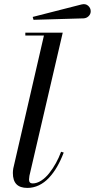

<svg xmlns="http://www.w3.org/2000/svg" viewBox="-20 -910 464 940"><path d="M389.2 -820.1 144 -813 140.1 -827.1 379.2 -888.2Q398.7 -893.1 411.4 -882Q424.1 -870.8 424.1 -855Q424.1 -840.8 413.8 -830.8Q403.6 -820.8 389.2 -820.1ZM292 -163.1Q277.3 -124.5 259.4 -93.6Q241.5 -62.7 219.4 -39.2Q197.3 -15.6 170.4 -2.8Q143.6 10 114 10Q78.4 10 60.7 -7.9Q43 -25.9 43 -63Q43 -72.8 44.9 -85L195.1 -736.1H104V-750H287.1L124 -49.1Q122.1 -36.9 122.1 -31Q122.1 -12 139.9 -12Q160.4 -12 181.6 -25.6Q202.9 -39.3 220.8 -61.9Q238.8 -84.5 253.7 -111.5Q268.6 -138.4 279.1 -167Z"/></svg>

Font: Bodoni* 16
Style: Italic
Weight: 400
Italic angle: -13°
Version: Version 2.000